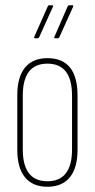

<svg xmlns="http://www.w3.org/2000/svg" viewBox="-20 -707 362 733"><path d="M161 6Q105 6 75.5 -30Q46 -66 46 -135V-343Q46 -413 75.5 -449Q105 -485 161 -485Q218 -485 247 -449.5Q276 -414 276 -343V-135Q276 -66 246.5 -30Q217 6 161 6ZM161 -15Q208 -15 231.5 -45.5Q255 -76 255 -136V-342Q255 -403 231.5 -433.5Q208 -464 161 -464Q114 -464 90.5 -433.5Q67 -403 67 -342V-136Q67 -76 90.5 -45.5Q114 -15 161 -15ZM113 -561Q109 -561 111 -567L162 -682Q164 -687 168 -687H179Q181 -687 182.5 -685.5Q184 -684 182 -681L130 -566Q128 -561 123 -561ZM190 -561Q185 -561 188 -567L238 -682Q240 -687 245 -687H256Q258 -687 259.5 -685.5Q261 -684 259 -681L207 -566Q205 -561 200 -561Z"/></svg>

Font: Sofia Sans Extra Condensed Thin
Style: Regular
Weight: 250
Version: Version 4.100